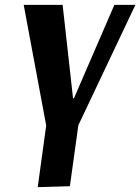

<svg xmlns="http://www.w3.org/2000/svg" viewBox="-20 -520 580 794"><path d="M540 -500 304 -2 269 250 136 254 171 -1 78 -500H239L282 -114H286L453 -500Z"/></svg>

Font: Arsenal
Style: Bold Italic
Weight: 700
Italic angle: -9.10001°
Designer: Andrij Shevchenko
Foundry: Stairsfor
Version: Version 2.001;PS 002.001;hotconv 1.0.88;makeotf.lib2.5.64775